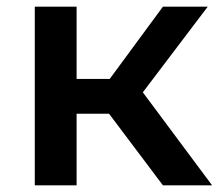

<svg xmlns="http://www.w3.org/2000/svg" viewBox="-20 -554 658 574"><path d="M467 0 306 -214H209V0H84V-534H209V-318H308L467 -534H601L407 -278L614 0Z"/></svg>

Font: Montserrat SemiBold
Style: Regular
Weight: 600
Designer: Julieta Ulanovsky
Foundry: Julieta Ulanovsky
Version: Version 9.000; ttfautohint (v1.8.4.7-5d5b)